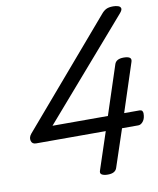

<svg xmlns="http://www.w3.org/2000/svg" viewBox="-97 -969 872 1058"><g transform="rotate(-10 339.0 -440.0)"><path d="M420 14Q398 14 386.5 7Q375 0 381 -16L450 -224H60Q38 -224 33 -243.5Q28 -263 44 -282L542 -863Q555 -879 569.5 -886.5Q584 -894 609 -894Q624 -894 636.5 -890Q649 -886 651.5 -876Q654 -866 639 -849L166 -304H476L566 -578Q575 -606 617 -606Q640 -606 650.5 -599Q661 -592 656 -576L567 -304H653Q663 -304 667.5 -298.5Q672 -293 672 -284Q672 -256 659.5 -240Q647 -224 632 -224H541L471 -14Q462 14 420 14Z"/></g></svg>

Font: Playwrite HR
Style: Regular
Weight: 400
Designer: Veronika Burian, José Scaglione
Foundry: TypeTogether
Version: Version 1.002